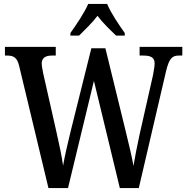

<svg xmlns="http://www.w3.org/2000/svg" viewBox="-20 -951 946 971"><path d="M336 -784V-771H380C409 -800 447 -836 473 -871C499 -836 538 -799 567 -771H611V-784C584 -822 540 -886 522 -931H426C407 -886 363 -822 336 -784ZM77 -617 225 0H324L455 -542L586 0H682L820 -592C836 -658 852 -670 885 -670H902V-714H686V-670H706C744 -670 762 -659 762 -630C762 -617 757 -589 754 -572L686 -271C672 -207 663 -159 655 -112C647 -158 633 -217 617 -282L513 -707H442L336 -282C321 -220 308 -164 299 -113C293 -160 279 -223 266 -281L198 -582C195 -599 191 -618 191 -630C191 -656 208 -670 242 -670H262V-714H5V-670H16C49 -670 67 -660 77 -617Z"/></svg>

Font: Noto Serif Condensed Medium
Style: Regular
Weight: 500
Width: 3
Designer: Monotype Design Team
Foundry: Monotype Imaging Inc.
Version: Version 2.015